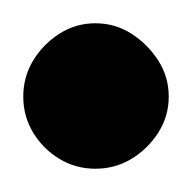

<svg xmlns="http://www.w3.org/2000/svg" viewBox="-32 -563 165 165"><path d="M-12 -480Q-12 -463 -3.5 -449Q5 -435 19 -426.5Q33 -418 50 -418Q67 -418 81 -426.5Q95 -435 104 -449Q113 -463 113 -480Q113 -497 104 -511Q95 -525 81 -534Q67 -543 50 -543Q33 -543 19 -534Q5 -525 -3.5 -511Q-12 -497 -12 -480Z"/></svg>

Font: Linefont Medium
Style: Regular
Weight: 500
Monospace: yes
Version: Version 3.002;gftools[0.9.33]